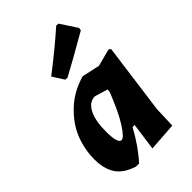

<svg xmlns="http://www.w3.org/2000/svg" viewBox="-223 -821 916 916"><g transform="rotate(-45 235.5 -362.5)"><path d="M339 -735 353 -734 408 -650 406 -636Q271 -558 201 -521L187 -522L150 -580Q252 -658 339 -735ZM255 -474H261L347 -455L435 -478L445 -471L397 -114L393 -6L249 4L268 -135H254Q208 -50 153 10H133Q69 -10 42.5 -50.5Q16 -91 16 -155Q16 -221 40.5 -283.5Q65 -346 121 -399Q177 -452 255 -474ZM149 -211Q149 -128 173 -128Q190 -128 223 -179.5Q256 -231 294 -327L297 -346L231 -366Q192 -366 170.5 -324Q149 -282 149 -211Z"/></g></svg>

Font: Alegreya Sans ExtraBold
Style: Italic
Weight: 800
Italic angle: -7°
Designer: Juan Pablo del Peral
Foundry: Huerta Tipografica
Version: Version 2.007